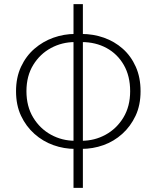

<svg xmlns="http://www.w3.org/2000/svg" viewBox="-20 -704 752 922"><path d="M341 11Q287 11 236.5 -7Q186 -25 145.5 -61Q105 -97 81 -148Q57 -199 57 -266Q57 -332 81 -383.5Q105 -435 145.5 -470Q186 -505 236.5 -523Q287 -541 341 -541L340 -502Q278 -502 225 -473.5Q172 -445 139.5 -392Q107 -339 107 -266Q107 -193 139.5 -139.5Q172 -86 225 -57Q278 -28 340 -28ZM371 11 372 -28Q434 -28 487 -57Q540 -86 572.5 -139.5Q605 -193 605 -266Q605 -339 574.5 -392Q544 -445 491.5 -473.5Q439 -502 372 -502L371 -541Q428 -541 479 -523Q530 -505 569.5 -470Q609 -435 632 -383.5Q655 -332 655 -266Q655 -199 631 -148Q607 -97 567 -61Q527 -25 476.5 -7Q426 11 371 11ZM333 198V-684H378V198Z"/></svg>

Font: Noto Sans JP ExtraLight
Style: Regular
Weight: 250
Designer: Ryoko NISHIZUKA  (kana, bopomofo & ideographs); Paul D. Hunt (Latin, Greek & Cyrillic); Sandoll Communications , Soo-you
Foundry: Adobe
Version: Version 2.004-H2;hotconv 1.0.118;makeotfexe 2.5.65603